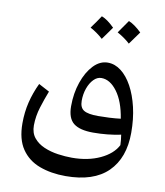

<svg xmlns="http://www.w3.org/2000/svg" viewBox="-99 -769 940 1095"><g transform="rotate(10 371.5 -221.0)"><path d="M681.6 -63Q681.6 83 599.4 164.1Q517.1 245.1 355 245.1Q270.5 245.1 203.9 220.2Q137.2 195.3 99.1 139.4Q61 83.5 61 -8.8Q61 -73.7 75.2 -131.8Q89.4 -189.9 116.2 -246.1L178.7 -212.9Q160.6 -167 144.3 -114.7Q127.9 -62.5 127.4 -8.8Q127.4 35.2 150.6 63.5Q173.8 91.8 211.2 107.7Q248.5 123.5 291.3 129.6Q334 135.7 372.6 135.7Q465.3 135.7 535.4 103Q605.5 70.3 632.8 17.1Q632.3 1 630.9 -12.5Q629.4 -25.9 627 -42.5Q550.8 -26.4 466.8 -26.4Q389.6 -26.4 353.5 -54.9Q317.4 -83.5 317.4 -153.3Q317.4 -228.5 339.4 -292.2Q361.3 -356 398.4 -395Q435.5 -434.1 481.4 -434.1Q522.5 -434.1 558.6 -406.2Q594.7 -378.4 622.3 -328.1Q649.9 -277.8 665.8 -210.2Q681.6 -142.6 681.6 -63ZM608.9 -131.8Q593.3 -230 552 -285.6Q510.7 -341.3 460.4 -341.3Q436 -341.3 415.8 -320.6Q395.5 -299.8 383.5 -266.4Q371.6 -232.9 371.6 -194.3Q371.6 -154.3 396 -139.4Q420.4 -124.5 478.5 -124.5Q508.8 -124.5 543.2 -126.2Q577.6 -127.9 608.9 -131.8ZM349.1 -613.8Q378.4 -653.3 401.4 -688.5Q435.1 -675.8 475.6 -635.3Q462.4 -616.2 449.2 -598.1Q436 -580.1 422.9 -561.5Q389.2 -592.3 349.1 -613.8ZM505.9 -613.8Q527.3 -643.1 558.1 -688.5Q591.3 -675.3 632.8 -635.3Q603 -593.3 579.6 -561.5Q549.8 -589.4 505.9 -613.8Z"/></g></svg>

Font: Pinar DS1 Medium
Style: Regular
Weight: 500
Designer: Amin Abedi
Version: Version 3.000